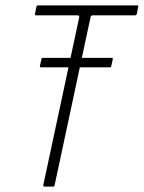

<svg xmlns="http://www.w3.org/2000/svg" viewBox="-20 -693 534 713"><path d="M146 0Q143 0 141.5 -1.5Q140 -3 141 -7L274 -628Q275 -632 273.5 -634Q272 -636 268 -636H115Q111 -636 110 -637.5Q109 -639 110 -642L115 -667Q116 -671 117.5 -672Q119 -673 122 -673H488Q492 -673 493 -672Q494 -671 493 -667L488 -641Q487 -639 485.5 -637.5Q484 -636 480 -636H325Q321 -636 319 -634.5Q317 -633 316 -628L183 -6Q182 0 177 0ZM132 -443Q129 -443 128.5 -444.5Q128 -446 128 -447L134 -474Q134 -476 135.5 -477Q137 -478 139 -478H395Q398 -478 398.5 -477Q399 -476 399 -474L393 -447Q393 -446 392 -444.5Q391 -443 388 -443Z"/></svg>

Font: Glory ExtraLight
Style: Italic
Weight: 250
Italic angle: -12°
Version: Version 1.011